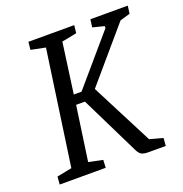

<svg xmlns="http://www.w3.org/2000/svg" viewBox="-119 -753 819 859"><g transform="rotate(-20 290.5 -324.0)"><path d="M21 0 24 -37 95 -51 173 -597 104 -611 108 -648H326L322 -611L251 -597L218 -357H255L453 -588V-597L398 -611L403 -648H581L576 -611L528 -597L315 -348L466 -54L529 -37L526 0H444Q423 0 412 -5.5Q401 -11 392 -29L254 -310H212L175 -51L242 -37L240 0Z"/></g></svg>

Font: Faustina
Style: Italic
Weight: 400
Italic angle: -8°
Designer: Alfonso Garcia
Foundry: http://www.omnibus-type.com
Version: Version 1.200